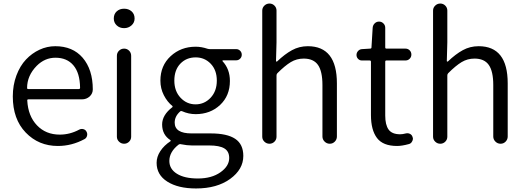

<svg xmlns="http://www.w3.org/2000/svg" viewBox="-20 -816 2985 1090"><path d="M308.6 12.7Q199.2 12.7 126 -63.5Q52.7 -139.6 52.7 -268.6Q52.7 -333 73.2 -387.7Q93.8 -442.4 127.4 -478Q161.1 -513.7 204.1 -533.7Q247.1 -553.7 293.9 -553.7Q392.6 -553.7 449.2 -488.3Q506.8 -420.9 506.8 -308.6Q506.8 -285.2 489.3 -268.6Q470.7 -252 445.3 -252H141.6Q133.8 -252 134.8 -245.1Q139.6 -157.2 189.9 -104.5Q240.2 -51.8 319.3 -51.8Q377 -51.8 429.7 -80.1Q440.4 -85.9 452.6 -83Q464.8 -80.1 470.7 -69.3Q477.5 -57.6 474.1 -44.9Q470.7 -32.2 460 -26.4Q387.7 12.7 308.6 12.7ZM133.8 -316.4Q133.8 -310.5 140.6 -310.5H427.7Q434.6 -310.5 434.6 -318.4Q434.6 -318.4 434.6 -318.4Q433.6 -401.4 397 -444.8Q360.4 -488.3 294.9 -488.3Q234.4 -488.3 188.5 -442.4Q133.8 -386.7 133.8 -316.4Z M643.6 -40V-499Q643.6 -516.6 655.8 -528.3Q668 -540 684.6 -540Q701.2 -540 712.9 -528.3Q724.6 -516.6 724.6 -499V-40Q724.6 -23.4 712.9 -11.7Q701.2 0 684.6 0Q668 0 655.8 -11.7Q643.6 -23.4 643.6 -40ZM684.6 -656.2Q659.2 -656.2 642.6 -671.9Q626 -687.5 626 -710.9Q626 -736.3 642.6 -751.5Q659.2 -766.6 684.6 -766.6Q710 -766.6 727.1 -751.5Q744.1 -736.3 744.1 -710.9Q744.1 -687.5 726.6 -671.9Q709 -656.2 684.6 -656.2Z M1092.8 253.9Q991.2 253.9 930.2 215.3Q869.1 176.8 869.1 108.4Q869.1 74.2 890.1 42Q911.1 9.8 948.2 -14.6Q949.2 -15.6 949.2 -17.6Q949.2 -19.5 947.3 -20.5Q900.4 -50.8 900.4 -109.4Q900.4 -163.1 959 -208Q960 -209 960 -210.9Q960 -212.9 959 -213.9Q929.7 -237.3 910.2 -275.4Q890.6 -313.5 890.6 -358.4Q890.6 -443.4 948.7 -497.1Q1006.8 -550.8 1090.8 -550.8Q1124 -550.8 1158.2 -539.1Q1166 -537.1 1172.9 -537.1H1321.3Q1334 -537.1 1343.3 -527.8Q1352.5 -518.6 1352.5 -505.4Q1352.5 -492.2 1343.3 -482.9Q1334 -473.6 1321.3 -473.6H1246.1Q1244.1 -473.6 1243.2 -471.7Q1242.2 -469.7 1243.2 -468.8Q1285.2 -423.8 1285.2 -356.4Q1285.2 -272.5 1229.5 -220.2Q1173.8 -168 1090.8 -168Q1050.8 -168 1013.7 -184.6Q1006.8 -187.5 1002 -182.6Q971.7 -155.3 971.7 -120.1Q971.7 -58.6 1067.4 -58.6H1175.8Q1269.5 -58.6 1315.4 -27.8Q1361.3 2.9 1361.3 69.3Q1361.3 145.5 1286.6 199.7Q1211.9 253.9 1092.8 253.9ZM1210.9 -358.4Q1210.9 -418 1176.3 -454.1Q1141.6 -490.2 1090.8 -490.2Q1038.1 -490.2 1003.9 -454.6Q969.7 -418.9 969.7 -358.4Q969.7 -298.8 1004.9 -261.2Q1040 -223.6 1090.3 -223.6Q1140.6 -223.6 1175.8 -261.2Q1210.9 -298.8 1210.9 -358.4ZM1103.5 197.3Q1181.6 197.3 1231.4 162.1Q1281.2 127 1281.2 81.1Q1281.2 43 1253.4 26.4Q1225.6 9.8 1168 9.8H1069.3Q1042 9.8 1007.8 2.9Q1005.9 2 1003.9 2Q999 2 994.1 4.9Q941.4 45.9 941.4 97.7Q941.4 143.6 984.4 170.4Q1027.3 197.3 1103.5 197.3Z M1468.8 -40V-755.9Q1468.8 -772.5 1481 -784.2Q1493.2 -795.9 1509.8 -795.9Q1526.4 -795.9 1538.1 -784.2Q1549.8 -772.5 1549.8 -755.9V-575.2L1546.9 -469.7Q1546.9 -467.8 1548.8 -466.8Q1550.8 -465.8 1552.7 -466.8Q1596.7 -508.8 1637.7 -531.2Q1678.7 -553.7 1727.5 -553.7Q1892.6 -553.7 1892.6 -342.8V-41Q1892.6 -24.4 1880.9 -12.2Q1869.1 0 1852.1 0Q1835 0 1822.8 -12.2Q1810.5 -24.4 1810.5 -41V-333Q1810.5 -411.1 1785.2 -447.3Q1759.8 -483.4 1704.1 -483.4Q1664.1 -483.4 1630.9 -463.4Q1597.7 -443.4 1554.7 -400.4Q1549.8 -395.5 1549.8 -387.7V-40Q1549.8 -23.4 1538.1 -11.7Q1526.4 0 1509.8 0Q1493.2 0 1481 -11.7Q1468.8 -23.4 1468.8 -40Z M2234.4 12.7Q2154.3 12.7 2120.1 -32.7Q2085.9 -78.1 2085.9 -163.1V-465.8Q2085.9 -472.7 2078.1 -472.7H2034.2Q2021.5 -472.7 2012.7 -481.9Q2003.9 -491.2 2003.9 -503.9Q2003.9 -516.6 2012.7 -526.4Q2021.5 -536.1 2034.2 -537.1L2081.1 -540Q2088.9 -540 2088.9 -546.9L2095.7 -658.2Q2096.7 -672.9 2106.9 -683.1Q2117.2 -693.4 2131.8 -693.4Q2146.5 -693.4 2156.7 -683.1Q2167 -672.9 2167 -658.2V-546.9Q2167 -540 2173.8 -540H2282.2Q2295.9 -540 2305.7 -530.3Q2315.4 -520.5 2315.4 -506.3Q2315.4 -492.2 2305.7 -482.4Q2295.9 -472.7 2282.2 -472.7H2173.8Q2167 -472.7 2167 -465.8V-160.2Q2167 -107.4 2186 -80.6Q2205.1 -53.7 2252 -53.7Q2265.6 -53.7 2284.2 -58.6Q2296.9 -61.5 2308.1 -55.7Q2319.3 -49.8 2322.3 -37.1Q2324.2 -33.2 2324.2 -28.3Q2324.2 -20.5 2319.3 -12.7Q2313.5 -1 2300.8 2Q2261.7 12.7 2234.4 12.7Z M2438.5 -40V-755.9Q2438.5 -772.5 2450.7 -784.2Q2462.9 -795.9 2479.5 -795.9Q2496.1 -795.9 2507.8 -784.2Q2519.5 -772.5 2519.5 -755.9V-575.2L2516.6 -469.7Q2516.6 -467.8 2518.6 -466.8Q2520.5 -465.8 2522.5 -466.8Q2566.4 -508.8 2607.4 -531.2Q2648.4 -553.7 2697.3 -553.7Q2862.3 -553.7 2862.3 -342.8V-41Q2862.3 -24.4 2850.6 -12.2Q2838.9 0 2821.8 0Q2804.7 0 2792.5 -12.2Q2780.3 -24.4 2780.3 -41V-333Q2780.3 -411.1 2754.9 -447.3Q2729.5 -483.4 2673.8 -483.4Q2633.8 -483.4 2600.6 -463.4Q2567.4 -443.4 2524.4 -400.4Q2519.5 -395.5 2519.5 -387.7V-40Q2519.5 -23.4 2507.8 -11.7Q2496.1 0 2479.5 0Q2462.9 0 2450.7 -11.7Q2438.5 -23.4 2438.5 -40Z"/></svg>

Font: Gen Jyuu Gothic Normal
Style: Regular
Weight: 300
Designer: [Source Han Sans]
Ryoko NISHIZUKA  (kana & ideographs); Paul D. Hunt (Latin, Greek & Cyrillic); Wenlong ZHANG  (bopomofo
Version: Version 1.002.20150607